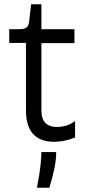

<svg xmlns="http://www.w3.org/2000/svg" viewBox="-20 -651 404 895"><path d="M233 10Q101 10 101 -137V-451H23V-515H71Q94 -515 104 -523Q114 -531 116 -552L125 -631H173V-515H327V-450H173V-137Q173 -96 192 -77.5Q211 -59 246 -59Q265 -59 286 -64.5Q307 -70 330 -87V-10Q302 1 277.5 5.5Q253 10 233 10ZM152 224Q165 159 169 119Q173 79 173 58H242Q242 92 233.5 134.5Q225 177 210 224Z"/></svg>

Font: Bricolage Grotesque 12pt Light
Style: Regular
Weight: 300
Designer: Mathieu Triay
Foundry: Atelier Triay
Version: Version 1.001; ttfautohint (v1.8.4.7-5d5b);gftools[0.9.33.de